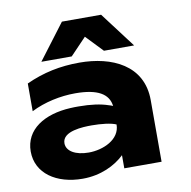

<svg xmlns="http://www.w3.org/2000/svg" viewBox="-89 -905 1004 1009"><g transform="rotate(-10 413.0 -400.0)"><path d="M496 0H695V-329C695 -516 532 -588 360 -588C257 -588 165 -569 74 -527V-379C145 -415 231 -433 310 -433C430 -433 487 -398 495 -333C488 -336 480 -339 472 -341C434 -354 382 -362 315 -362C302 -362 287 -362 272 -361C133 -354 27 -290 27 -172C27 -55 132 16 272 16C369 16 447 -23 496 -70ZM164 -627H326L412 -717L498 -627H659L516 -816H307ZM496 -234C496 -153 403 -114 327 -114C256 -114 209 -142 209 -184C209 -249 321 -252 366 -252C417 -252 470 -246 496 -234Z"/></g></svg>

Font: Bounded
Style: Bold
Weight: 700
Designer: Vlad Churkin
Version: Version 3.0